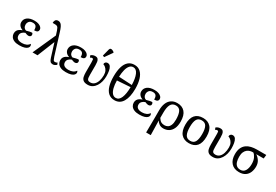

<svg xmlns="http://www.w3.org/2000/svg" viewBox="74 -2120 5271 3671"><g transform="rotate(30 2709.0 -284.0)"><path d="M258 10Q188 10 143 -10Q98 -30 76.5 -63.5Q55 -97 55 -136Q55 -176 71.5 -202Q88 -228 114 -244Q140 -260 169 -269V-274Q124 -288 98 -321Q72 -354 72 -394Q72 -462 126.5 -503.5Q181 -545 281 -545Q337 -545 375.5 -530Q414 -515 433.5 -492Q453 -469 453 -444Q453 -413 432.5 -397Q412 -381 364 -381Q366 -439 344.5 -467Q323 -495 273 -495Q216 -495 191.5 -464Q167 -433 167 -394Q167 -357 184 -332Q201 -307 233 -298Q267 -309 303 -316Q339 -323 357 -322Q368 -312 371 -300.5Q374 -289 374 -281Q374 -258 356.5 -246Q339 -234 313 -235Q301 -235 281 -242Q261 -249 244 -256Q204 -243 178 -216Q152 -189 152 -151Q152 -102 185.5 -77.5Q219 -53 283 -53Q336 -53 376.5 -72Q417 -91 437 -125Q444 -120 449 -109.5Q454 -99 454 -86Q454 -62 434.5 -40Q415 -18 372 -4Q329 10 258 10Z M548 0 774 -503Q757 -558 745.5 -592.5Q734 -627 723.5 -645.5Q713 -664 698 -671.5Q683 -679 660 -680Q637 -681 600 -681Q598 -714 614.5 -742Q631 -770 675 -770Q707 -770 729.5 -751.5Q752 -733 771 -693Q790 -653 810 -586L949 -138Q962 -98 973.5 -76.5Q985 -55 1010 -55Q1028 -55 1038 -59.5Q1048 -64 1061 -71L1078 -29Q1062 -16 1040 -5Q1018 6 997 6Q960 6 940 -14.5Q920 -35 903 -90L814 -377H811L659 0Z M1284 10Q1214 10 1169 -10Q1124 -30 1102.5 -63.5Q1081 -97 1081 -136Q1081 -176 1097.5 -202Q1114 -228 1140 -244Q1166 -260 1195 -269V-274Q1150 -288 1124 -321Q1098 -354 1098 -394Q1098 -462 1152.5 -503.5Q1207 -545 1307 -545Q1363 -545 1401.5 -530Q1440 -515 1459.5 -492Q1479 -469 1479 -444Q1479 -413 1458.5 -397Q1438 -381 1390 -381Q1392 -439 1370.5 -467Q1349 -495 1299 -495Q1242 -495 1217.5 -464Q1193 -433 1193 -394Q1193 -357 1210 -332Q1227 -307 1259 -298Q1293 -309 1329 -316Q1365 -323 1383 -322Q1394 -312 1397 -300.5Q1400 -289 1400 -281Q1400 -258 1382.5 -246Q1365 -234 1339 -235Q1327 -235 1307 -242Q1287 -249 1270 -256Q1230 -243 1204 -216Q1178 -189 1178 -151Q1178 -102 1211.5 -77.5Q1245 -53 1309 -53Q1362 -53 1402.5 -72Q1443 -91 1463 -125Q1470 -120 1475 -109.5Q1480 -99 1480 -86Q1480 -62 1460.5 -40Q1441 -18 1398 -4Q1355 10 1284 10Z M1769 10Q1702 10 1670.5 -15Q1639 -40 1629.5 -82.5Q1620 -125 1620 -179V-393Q1620 -441 1616 -459.5Q1612 -478 1590 -478Q1581 -478 1571.5 -474Q1562 -470 1549 -462L1532 -504Q1547 -518 1570.5 -528.5Q1594 -539 1624 -539Q1667 -539 1685.5 -517Q1704 -495 1709 -460.5Q1714 -426 1714 -388V-179Q1714 -140 1717.5 -112Q1721 -84 1737 -69Q1753 -54 1789 -54Q1842 -54 1877 -87Q1912 -120 1930 -176.5Q1948 -233 1948 -303Q1948 -359 1928.5 -396.5Q1909 -434 1882.5 -455Q1856 -476 1833 -482Q1833 -511 1851 -527.5Q1869 -544 1894 -544Q1936 -544 1959 -510.5Q1982 -477 1991 -424Q2000 -371 2000 -310Q2000 -250 1985.5 -193Q1971 -136 1941.5 -90Q1912 -44 1869 -17Q1826 10 1769 10ZM1779 -606 1744 -620 1784 -776Q1791 -802 1809 -806.5Q1827 -811 1849 -802Q1871 -793 1890 -776V-764Z M2360 10Q2278 10 2224.5 -37Q2171 -84 2145.5 -171Q2120 -258 2120 -379Q2120 -500 2145.5 -587.5Q2171 -675 2224.5 -722.5Q2278 -770 2361 -770Q2439 -770 2492 -722.5Q2545 -675 2572 -587Q2599 -499 2599 -378Q2599 -197 2538.5 -93.5Q2478 10 2360 10ZM2504 -409Q2501 -552 2465 -635.5Q2429 -719 2361 -719Q2315 -719 2283 -682Q2251 -645 2234 -578.5Q2217 -512 2214 -424ZM2360 -41Q2431 -41 2467 -126.5Q2503 -212 2505 -362L2214 -342Q2215 -252 2231.5 -184.5Q2248 -117 2280 -79Q2312 -41 2360 -41Z M2907 10Q2837 10 2792 -10Q2747 -30 2725.5 -63.5Q2704 -97 2704 -136Q2704 -176 2720.5 -202Q2737 -228 2763 -244Q2789 -260 2818 -269V-274Q2773 -288 2747 -321Q2721 -354 2721 -394Q2721 -462 2775.5 -503.5Q2830 -545 2930 -545Q2986 -545 3024.5 -530Q3063 -515 3082.5 -492Q3102 -469 3102 -444Q3102 -413 3081.5 -397Q3061 -381 3013 -381Q3015 -439 2993.5 -467Q2972 -495 2922 -495Q2865 -495 2840.5 -464Q2816 -433 2816 -394Q2816 -357 2833 -332Q2850 -307 2882 -298Q2916 -309 2952 -316Q2988 -323 3006 -322Q3017 -312 3020 -300.5Q3023 -289 3023 -281Q3023 -258 3005.5 -246Q2988 -234 2962 -235Q2950 -235 2930 -242Q2910 -249 2893 -256Q2853 -243 2827 -216Q2801 -189 2801 -151Q2801 -102 2834.5 -77.5Q2868 -53 2932 -53Q2985 -53 3025.5 -72Q3066 -91 3086 -125Q3093 -120 3098 -109.5Q3103 -99 3103 -86Q3103 -62 3083.5 -40Q3064 -18 3021 -4Q2978 10 2907 10Z M3195 240 3198 -109V-253Q3198 -341 3224.5 -407Q3251 -473 3304 -509.5Q3357 -546 3434 -546Q3542 -546 3603 -477Q3664 -408 3664 -268Q3664 -174 3634.5 -112.5Q3605 -51 3554 -20.5Q3503 10 3438 10Q3386 10 3348.5 -15.5Q3311 -41 3292 -76H3290L3297 240ZM3428 -54Q3465 -54 3496.5 -72Q3528 -90 3547.5 -134.5Q3567 -179 3567 -258Q3567 -370 3537 -431.5Q3507 -493 3432 -493Q3357 -493 3323.5 -433.5Q3290 -374 3290 -253V-137Q3321 -89 3351.5 -71.5Q3382 -54 3428 -54Z M4001 10Q3893 10 3831 -59Q3769 -128 3769 -269Q3769 -409 3828.5 -477.5Q3888 -546 4004 -546Q4112 -546 4174 -477.5Q4236 -409 4236 -269Q4236 -128 4176.5 -59Q4117 10 4001 10ZM4003 -42Q4078 -42 4108.5 -99.5Q4139 -157 4139 -269Q4139 -381 4108 -437Q4077 -493 4002 -493Q3927 -493 3896.5 -437Q3866 -381 3866 -269Q3866 -157 3897 -99.5Q3928 -42 4003 -42Z M4531 10Q4464 10 4432.5 -15Q4401 -40 4391.5 -82.5Q4382 -125 4382 -179V-393Q4382 -441 4378 -459.5Q4374 -478 4352 -478Q4343 -478 4333.5 -474Q4324 -470 4311 -462L4294 -504Q4309 -518 4332.5 -528.5Q4356 -539 4386 -539Q4429 -539 4447.5 -517Q4466 -495 4471 -460.5Q4476 -426 4476 -388V-179Q4476 -140 4479.5 -112Q4483 -84 4499 -69Q4515 -54 4551 -54Q4604 -54 4639 -87Q4674 -120 4692 -176.5Q4710 -233 4710 -303Q4710 -359 4690.5 -396.5Q4671 -434 4644.5 -455Q4618 -476 4595 -482Q4595 -511 4613 -527.5Q4631 -544 4656 -544Q4698 -544 4721 -510.5Q4744 -477 4753 -424Q4762 -371 4762 -310Q4762 -250 4747.5 -193Q4733 -136 4703.5 -90Q4674 -44 4631 -17Q4588 10 4531 10Z M5109 10Q4997 10 4934.5 -59.5Q4872 -129 4872 -250Q4872 -335 4898 -390.5Q4924 -446 4969 -478Q5014 -510 5071.5 -523Q5129 -536 5192 -536H5400L5390 -453H5225Q5272 -425 5307.5 -372Q5343 -319 5343 -245Q5343 -176 5319 -118Q5295 -60 5243.5 -25Q5192 10 5109 10ZM5111 -42Q5178 -42 5212 -98Q5246 -154 5246 -245Q5246 -324 5220.5 -376.5Q5195 -429 5163 -453H5143Q5119 -453 5088.5 -444.5Q5058 -436 5030.5 -414Q5003 -392 4985 -352Q4967 -312 4967 -249Q4967 -189 4980.5 -142Q4994 -95 5025.5 -68.5Q5057 -42 5111 -42Z"/></g></svg>

Font: NotoSerif-Regular
Style: Regular
Weight: 400
Designer: Monotype Design Team
Foundry: Monotype Imaging Inc.
Version: Version 2.007; ttfautohint (v1.8) -l 8 -r 50 -G 200 -x 14 -D